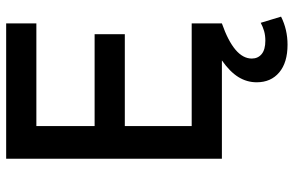

<svg xmlns="http://www.w3.org/2000/svg" viewBox="-185 -555 953 623"><g transform="rotate(-90 291.5 -243.5)"><path d="M88 -700H527V-602H194V-413H492V-315H194V-98H527V0Q413 40 413 97Q413 117 427.5 129Q442 141 471 141Q488 141 502 137Q516 133 529 126L549 192Q507 213 458 213Q400 213 368 186Q336 159 336 113Q336 81 353 53.5Q370 26 407 0H88Z"/></g></svg>

Font: NT Somic Medium
Style: Regular
Weight: 500
Designer: Ravid Balaliev — lead type designer, mastering
Michael Voronin — secret advisor, marketing
Ivan Kovalenko — best boy
Foundry: NT Type
Version: Version 0.7